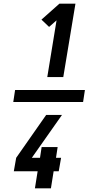

<svg xmlns="http://www.w3.org/2000/svg" viewBox="-20 -868 540 1056"><path d="M437 -307H53L63 -373H447ZM240 -444 291 -756 250 -720 208 -760 307 -848H395L328 -444ZM172 168 187 74H56L69 0L234 -236H321L155 0H200L209 -59H297L288 0H316L303 74H275L260 168Z"/></svg>

Font: Iosevka Term Curly XBd Obl
Style: Regular
Weight: 800
Italic angle: -9°
Designer: Belleve Invis
Foundry: Belleve Invis
Version: Version 32.3.0